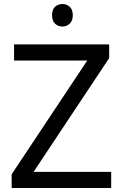

<svg xmlns="http://www.w3.org/2000/svg" viewBox="-20 -935 612 955"><path d="M533 0H38V-68L414 -634H50V-714H523V-646L147 -80H533ZM291 -915Q311 -915 326.5 -901.5Q342 -888 342 -859Q342 -831 326.5 -817Q311 -803 291 -803Q269 -803 254 -817Q239 -831 239 -859Q239 -888 254 -901.5Q269 -915 291 -915Z"/></svg>

Font: Noto Sans Pau Cin Hau
Style: Regular
Weight: 400
Designer: Monotype Design Team
Foundry: Monotype Imaging Inc.
Version: Version 2.002; ttfautohint (v1.8.4.7-5d5b)